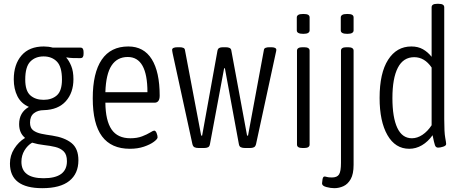

<svg xmlns="http://www.w3.org/2000/svg" viewBox="-20 -772 2425 1004"><path d="M201 212Q32 212 32 83Q32 41 54.5 5.5Q77 -30 110 -50V-52Q80 -77 80 -123Q80 -184 131 -213Q90 -231 71 -269Q52 -307 52 -357Q52 -435 92.5 -482Q133 -529 209 -529Q234 -529 256 -523H401Q417 -523 417 -500V-490Q417 -468 401 -468Q379 -468 361 -468.5Q343 -469 328 -472L327 -470Q341 -455 352.5 -427Q364 -399 364 -358Q364 -287 324 -242.5Q284 -198 209 -196Q178 -196 157.5 -180Q137 -164 137 -131Q137 -103 153.5 -90.5Q170 -78 196.5 -72.5Q223 -67 253 -63Q318 -53 354 -24Q390 5 390 66Q390 136 342.5 174Q295 212 201 212ZM208 -250Q251 -250 277.5 -273.5Q304 -297 304 -356Q304 -423 277.5 -450Q251 -477 208 -477Q165 -477 138.5 -450Q112 -423 112 -356Q112 -297 138.5 -273.5Q165 -250 208 -250ZM208 160Q330 160 330 71Q330 36 313 19.5Q296 3 269 -3.5Q242 -10 210 -13.5Q178 -17 148 -26Q124 -12 108 14.5Q92 41 92 74Q92 160 208 160Z M659 6Q562 6 513.5 -59Q465 -124 465 -258Q465 -391 512 -460Q559 -529 651 -529Q732 -529 773.5 -462.5Q815 -396 815 -272Q815 -235 788 -235H531Q532 -141 563.5 -95Q595 -49 662 -49Q697 -49 723 -59Q749 -69 765 -79Q781 -89 786 -89Q794 -89 799 -76Q804 -63 804 -54Q804 -45 784.5 -30.5Q765 -16 732.5 -5Q700 6 659 6ZM531 -290H751Q751 -474 648 -474Q593 -474 563.5 -429.5Q534 -385 531 -290Z M1019 2Q1005 2 997 -2Q989 -6 986 -19L883 -492Q882 -498 881 -503Q880 -508 880 -511Q880 -525 909 -525H919Q930 -525 938 -522Q946 -519 947 -511L1032 -63H1037L1117 -506Q1119 -517 1126 -521Q1133 -525 1146 -525H1160Q1173 -525 1181 -521Q1189 -517 1190 -506L1272 -63H1277L1360 -511Q1361 -519 1369 -522Q1377 -525 1388 -525H1398Q1425 -525 1425 -511Q1425 -508 1424 -504Q1423 -500 1422 -495L1319 -19Q1316 -6 1308 -2Q1300 2 1287 2H1262Q1248 2 1239.5 -2Q1231 -6 1229 -19L1156 -415H1152L1078 -19Q1076 -6 1068 -2Q1060 2 1047 2Z M1562 2Q1533 2 1533 -16V-507Q1533 -525 1562 -525H1570Q1599 -525 1599 -507V-16Q1599 2 1570 2ZM1566 -595Q1532 -595 1532 -613V-681Q1532 -689 1539.5 -694Q1547 -699 1566 -699Q1584 -699 1591.5 -694.5Q1599 -690 1599 -681V-613Q1599 -605 1591.5 -600Q1584 -595 1566 -595Z M1728 212Q1709 212 1686.5 206Q1664 200 1664 187Q1664 181 1666.5 166Q1669 151 1677 151Q1682 151 1690 153.5Q1698 156 1716 156Q1743 156 1753 140Q1763 124 1763 80V-507Q1763 -525 1792 -525H1800Q1829 -525 1829 -507V90Q1829 138 1814 164.5Q1799 191 1776 201.5Q1753 212 1728 212ZM1796 -595Q1762 -595 1762 -613V-681Q1762 -689 1769.5 -694Q1777 -699 1796 -699Q1814 -699 1821.5 -694.5Q1829 -690 1829 -681V-613Q1829 -605 1821.5 -600Q1814 -595 1796 -595Z M2120 6Q2047 6 2006 -65.5Q1965 -137 1965 -260Q1965 -390 2009.5 -459.5Q2054 -529 2131 -529Q2166 -529 2191.5 -514.5Q2217 -500 2237 -475V-734Q2237 -752 2265 -752H2274Q2303 -752 2303 -734V-149Q2303 -80 2308 -53Q2313 -26 2313 -19Q2313 -10 2297.5 -5Q2282 0 2271 0Q2259 0 2254.5 -12.5Q2250 -25 2242 -65Q2218 -31 2186.5 -12.5Q2155 6 2120 6ZM2134 -49Q2162 -49 2189 -67Q2216 -85 2237 -117V-419Q2200 -473 2146 -473Q2089 -473 2060.5 -418Q2032 -363 2032 -259Q2032 -158 2057.5 -103.5Q2083 -49 2134 -49Z"/></svg>

Font: Asap Condensed Light
Style: Regular
Weight: 300
Width: 3
Designer: Pablo Cosgaya
Foundry: Omnibus-Type
Version: Version 3.001; ttfautohint (v1.8.4.7-5d5b)